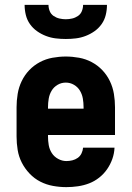

<svg xmlns="http://www.w3.org/2000/svg" viewBox="-20 -760 540 788"><path d="M252 8Q225 8 197.5 3Q170 -2 145.5 -14.5Q121 -27 101.5 -47.5Q82 -68 69.5 -92.5Q57 -117 52.5 -144.5Q48 -172 48 -200V-320Q48 -347 52.5 -374.5Q57 -402 69 -427Q81 -452 100 -472Q119 -492 143.5 -505Q168 -518 195.5 -523Q223 -528 250 -528Q277 -528 304.5 -523Q332 -518 356.5 -505Q381 -492 400 -472Q419 -452 431 -427Q443 -402 447.5 -374.5Q452 -347 452 -320V-206H177V-200Q177 -182 180 -164.5Q183 -147 192.5 -132Q202 -117 218.5 -108Q235 -99 252 -99Q265 -99 277 -102Q289 -105 299 -112Q309 -119 314.5 -130.5Q320 -142 321 -154H450Q449 -130 441 -107.5Q433 -85 419.5 -65.5Q406 -46 387 -31Q368 -16 346 -7.5Q324 1 300 4.5Q276 8 252 8ZM323 -314V-320Q323 -338 320 -355.5Q317 -373 308 -388Q299 -403 283.5 -412Q268 -421 250 -421Q232 -421 216.5 -412Q201 -403 192 -388Q183 -373 180 -355.5Q177 -338 177 -320V-314ZM250 -600Q229 -600 208.5 -602.5Q188 -605 168.5 -612.5Q149 -620 132 -632Q115 -644 103 -661Q91 -678 86 -698.5Q81 -719 81 -740H179Q179 -727 184 -714.5Q189 -702 200 -694.5Q211 -687 224 -684Q237 -681 250 -681Q263 -681 276 -684Q289 -687 300 -694.5Q311 -702 316 -714.5Q321 -727 321 -740H419Q419 -719 414 -698.5Q409 -678 397 -661Q385 -644 368 -632Q351 -620 331.5 -612.5Q312 -605 291.5 -602.5Q271 -600 250 -600Z"/></svg>

Font: Iosevka SS18 Heavy
Style: Regular
Weight: 900
Monospace: yes
Designer: Belleve Invis
Foundry: Belleve Invis
Version: Version 25.1.1; ttfautohint (v1.8.4)